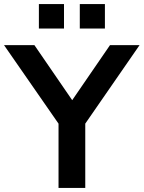

<svg xmlns="http://www.w3.org/2000/svg" viewBox="-39 -928 709 948"><path d="M250 0V-364L276 -280L-19 -705H131L326 -421H309L504 -705H650L356 -280L382 -364V0ZM355 -787V-908H479V-787ZM153 -787V-908H277V-787Z"/></svg>

Font: Nunito Sans 10pt
Style: Bold
Weight: 700
Designer: Vernon Adams
Foundry: Vernon Adams
Version: Version 3.101;gftools[0.9.27]